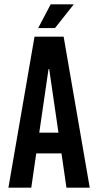

<svg xmlns="http://www.w3.org/2000/svg" viewBox="-20 -870 455 890"><path d="M235 -740H157L215 -850H322ZM396 0H288L265 -159H148L125 0H19L140 -700H275ZM205 -550 162 -255H251L208 -550Z"/></svg>

Font: Bebas Kai
Style: Regular
Weight: 400
Designer: Ryoichi Tsunekawa
Foundry: Dharma Type
Version: Version 1.001;PS 001.001;hotconv 1.0.70;makeotf.lib2.5.58329